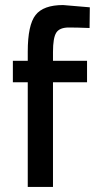

<svg xmlns="http://www.w3.org/2000/svg" viewBox="-20 -741 382 761"><path d="M190 -415V0H90V-415H31V-500H90V-536Q90 -642 121 -681.5Q152 -721 230 -721L336 -712L335 -630Q284 -632 253 -632Q216 -632 203 -611.5Q190 -591 190 -535V-500H325V-415Z"/></svg>

Font: TitilliumText
Style: Medium
Weight: 500
Designer: Accademia di Belle Arti di Urbino and others
Foundry: Accademia di Belle Arti di Urbino and others.
Version: Version 60.001